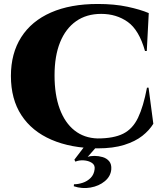

<svg xmlns="http://www.w3.org/2000/svg" viewBox="-20 -734 833 968"><path d="M729 -292 753 -110Q733 -77 697.5 -49Q662 -21 606.5 -3.5Q551 14 472 14Q338 13 239.5 -29.5Q141 -72 88 -153Q35 -234 35 -351Q35 -465 87 -546.5Q139 -628 237 -671Q335 -714 473 -714Q557 -714 622.5 -700Q688 -686 730 -668L720 -477H711Q681 -583 624 -623.5Q567 -664 490 -664Q416 -664 363.5 -627Q311 -590 283 -521Q255 -452 255 -354Q255 -256 281 -185.5Q307 -115 355.5 -76.5Q404 -38 472 -36Q553 -36 601 -60Q649 -84 676 -140.5Q703 -197 721 -292ZM403 8H465L422 57Q436 52 456.5 52Q477 52 497.5 58Q518 64 530.5 79Q543 94 541 120Q538 155 508.5 179.5Q479 204 436.5 211.5Q394 219 352 205L353 195Q374 195 397 187.5Q420 180 437 163Q454 146 457 119Q460 98 443 87Q426 76 402 74.5Q378 73 360 81Q360 81 357.5 76Q355 71 355 71Z"/></svg>

Font: Cinzel Black
Style: Regular
Weight: 900
Designer: Natanael Gama
Version: Version 2.000